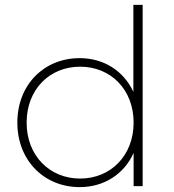

<svg xmlns="http://www.w3.org/2000/svg" viewBox="-20 -762 714 786"><path d="M308 -31C183 -31 89 -125 89 -260C89 -396 183 -489 308 -489C433 -489 527 -396 527 -260C527 -125 433 -31 308 -31ZM564 -742H526V-386C486 -472 405 -524 306 -524C161 -524 51 -416 51 -260C51 -105 161 4 306 4C406 4 488 -49 527 -136V0H564Z"/></svg>

Font: Montserrat-Alt1 ExtLt
Style: Regular
Weight: 200
Designer: Differentunic
Foundry: Differentunic
Version: Version 7.222